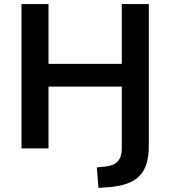

<svg xmlns="http://www.w3.org/2000/svg" viewBox="-20 -725 832 938"><path d="M461 193 453 93 498 88Q537 84 556 62.5Q575 41 575 0V-302H217V0H85V-705H217V-413H575V-705H707V-10Q707 39 695.5 75.5Q684 112 660 136Q636 160 597.5 173Q559 186 505 190Z"/></svg>

Font: Nunito Sans 10pt
Style: Bold
Weight: 700
Designer: Vernon Adams
Foundry: Vernon Adams
Version: Version 3.101;gftools[0.9.27]